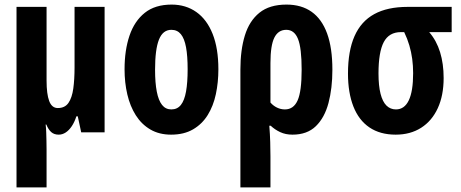

<svg xmlns="http://www.w3.org/2000/svg" viewBox="-20 -577 2010 837"><path d="M436 -547V0H334L319 -70H313Q305 -45 293 -27Q281 -9 266.5 0.5Q252 10 236 10Q216 10 203.5 -1Q191 -12 182 -34H179Q181 -18 181.5 -0.5Q182 17 182.5 36Q183 55 183 74V240H52V-547H183V-226Q183 -167 194.5 -136.5Q206 -106 232 -106Q263 -106 278.5 -128.5Q294 -151 299.5 -191Q305 -231 305 -283V-547Z M932 -275Q932 -218 921 -166.5Q910 -115 885.5 -75.5Q861 -36 821.5 -13Q782 10 726 10Q674 10 635.5 -12.5Q597 -35 572 -74.5Q547 -114 535 -165.5Q523 -217 523 -275Q523 -358 544.5 -421.5Q566 -485 611 -521Q656 -557 728 -557Q790 -557 836 -524.5Q882 -492 907 -429Q932 -366 932 -275ZM656 -273Q656 -216 663.5 -177.5Q671 -139 686.5 -119.5Q702 -100 727 -100Q753 -100 768.5 -119.5Q784 -139 791 -178Q798 -217 798 -275Q798 -333 791 -371Q784 -409 768.5 -428Q753 -447 727 -447Q690 -447 673 -404.5Q656 -362 656 -273Z M1429 -273Q1429 -192 1412 -128Q1395 -64 1357 -27Q1319 10 1255 10Q1225 10 1201.5 -1Q1178 -12 1160 -29H1154Q1157 8 1158 42Q1159 76 1159 104V240H1028V-274Q1028 -359 1047.5 -422.5Q1067 -486 1111 -521.5Q1155 -557 1229 -557Q1294 -557 1338.5 -525.5Q1383 -494 1406 -431Q1429 -368 1429 -273ZM1228 -447Q1193 -447 1176 -413Q1159 -379 1159 -302V-130Q1171 -116 1187.5 -108Q1204 -100 1222 -100Q1260 -100 1277.5 -139.5Q1295 -179 1295 -273Q1295 -368 1279 -407.5Q1263 -447 1228 -447Z M1914 -237Q1914 -161 1888.5 -105.5Q1863 -50 1816 -20Q1769 10 1705 10Q1637 10 1590.5 -21.5Q1544 -53 1520.5 -113Q1497 -173 1497 -256Q1497 -355 1525.5 -419.5Q1554 -484 1611.5 -515.5Q1669 -547 1757 -547H1949V-437H1851Q1883 -400 1898.5 -349.5Q1914 -299 1914 -237ZM1630 -257Q1630 -203 1639 -168Q1648 -133 1665 -116.5Q1682 -100 1706 -100Q1743 -100 1762 -139.5Q1781 -179 1781 -258Q1781 -290 1777 -320Q1773 -350 1764.5 -379Q1756 -408 1742 -437H1728Q1676 -437 1653 -393.5Q1630 -350 1630 -257Z"/></svg>

Font: Noto Sans Display ExtraCondensed
Style: Bold
Weight: 700
Width: 2
Designer: Monotype Design Team
Foundry: Monotype Imaging Inc.
Version: Version 2.003